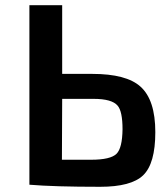

<svg xmlns="http://www.w3.org/2000/svg" viewBox="-20 -710 638 738"><path d="M334 -426Q466 -426 520 -377Q577 -326 577 -202Q577 -81 530 -36Q484 8 365 8Q188 8 93 0V-690H219V-426ZM330 -96Q405 -96 428 -119Q450 -141 451 -213Q451 -282 432 -304Q410 -330 340 -330H219L218 -96Z"/></svg>

Font: Taylor Sans Upright Semi Bold
Style: Regular
Weight: 600
Italic angle: -8°
Designer: Natanael Gama
Version: Version 1.001 September 8, 2015